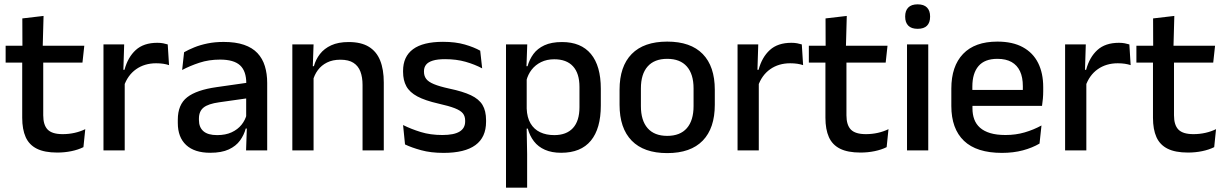

<svg xmlns="http://www.w3.org/2000/svg" viewBox="-20 -694 5654 886"><path d="M244 10Q185.5 10 150 -7.8Q114.5 -25.5 98.5 -61.2Q82.5 -97 82.5 -150.5V-449.5H179.5V-162Q179.5 -117 200 -96Q220.5 -75 269 -75Q298 -75 324.5 -81Q351 -87 373.5 -98L365 -15Q341 -3 309.5 3.5Q278 10 244 10ZM6 -405V-483H369L360.5 -405ZM83.5 -474.5 83 -609 181 -620.5 177 -474.5Z M551.5 -295.5 530.5 -372H554.5Q570 -430 606.5 -463.2Q643 -496.5 706 -496.5Q721 -496.5 732.8 -494.2Q744.5 -492 754 -489L760 -393.5Q748 -397.5 733 -399.8Q718 -402 700.5 -402Q647 -402 608 -374.5Q569 -347 551.5 -295.5ZM457.5 0V-489H553L548.5 -346.5L555.5 -339.5V0Z M1115.5 0 1119.5 -116 1116 -131V-285L1116.5 -309.5Q1116.5 -366 1087.8 -392.5Q1059 -419 995.5 -419Q944 -419 900 -404.5Q856 -390 820.5 -371L829.5 -453Q849.5 -464.5 876.5 -475.5Q903.5 -486.5 937.5 -493.5Q971.5 -500.5 1012 -500.5Q1067.5 -500.5 1106 -487.2Q1144.5 -474 1168 -449Q1191.5 -424 1202.2 -389Q1213 -354 1213 -311V0ZM950 11Q877.5 11 839 -24.8Q800.5 -60.5 800.5 -126.5V-141.5Q800.5 -211.5 843.8 -245.2Q887 -279 980 -292L1127 -313L1132.5 -242L991.5 -222Q941 -215 919.5 -197.8Q898 -180.5 898 -147V-140Q898 -106.5 918.8 -88.5Q939.5 -70.5 982 -70.5Q1021 -70.5 1049 -83.5Q1077 -96.5 1094.5 -118.2Q1112 -140 1118.5 -166.5L1132 -101H1114Q1106 -71 1087.5 -45.5Q1069 -20 1035.8 -4.5Q1002.5 11 950 11Z M1653 0V-302Q1653 -337.5 1643.2 -363.5Q1633.5 -389.5 1611.2 -404Q1589 -418.5 1550.5 -418.5Q1515 -418.5 1489 -405.5Q1463 -392.5 1446.8 -370.5Q1430.5 -348.5 1423.5 -320.5L1407.5 -388.5H1428.5Q1437 -419.5 1456.5 -444.8Q1476 -470 1508.5 -485Q1541 -500 1589 -500Q1646.5 -500 1682 -478.2Q1717.5 -456.5 1734.2 -415Q1751 -373.5 1751 -313V0ZM1329 0V-489H1427L1423 -374.5L1427 -368.5V0Z M2027 11.5Q1968 11.5 1923.5 -0.8Q1879 -13 1849 -27.5L1840 -117Q1877 -98.5 1921.5 -84.8Q1966 -71 2021.5 -71Q2075 -71 2100.8 -86.8Q2126.5 -102.5 2126.5 -133.5V-137.5Q2126.5 -157.5 2116 -170.8Q2105.5 -184 2078.8 -194.5Q2052 -205 2003 -216Q1941.5 -230 1906 -249Q1870.5 -268 1855.2 -295.8Q1840 -323.5 1840 -362.5V-367Q1840 -433 1886 -467Q1932 -501 2024 -501Q2082 -501 2125 -488.5Q2168 -476 2196 -460L2205 -378.5Q2171.5 -396.5 2128.8 -408.8Q2086 -421 2034 -421Q1998.5 -421 1977 -414.2Q1955.5 -407.5 1946 -395.2Q1936.5 -383 1936.5 -366V-362.5Q1936.5 -344 1946.5 -330.2Q1956.5 -316.5 1982.2 -305.8Q2008 -295 2054 -285Q2116 -272 2153 -254.5Q2190 -237 2206.5 -209.8Q2223 -182.5 2223 -139.5V-132Q2223 -60.5 2174 -24.5Q2125 11.5 2027 11.5Z M2569.5 11Q2526 11 2494.8 -2.8Q2463.5 -16.5 2444 -41.8Q2424.5 -67 2415.5 -100.5H2383L2410.5 -193Q2412 -152 2428 -124.8Q2444 -97.5 2472.2 -84Q2500.5 -70.5 2537.5 -70.5Q2594 -70.5 2624 -103.2Q2654 -136 2654 -199.5V-293Q2654 -355.5 2624.2 -388Q2594.5 -420.5 2537.5 -420.5Q2503.5 -420.5 2477 -407.5Q2450.5 -394.5 2433.2 -372.2Q2416 -350 2409 -321.5L2386 -388.5H2414.5Q2423 -419.5 2441.5 -444.8Q2460 -470 2492.2 -485Q2524.5 -500 2573.5 -500Q2661 -500 2706.8 -445Q2752.5 -390 2752.5 -284.5V-207Q2752.5 -100.5 2706.5 -44.8Q2660.5 11 2569.5 11ZM2315 172V-489H2413L2409 -374.5L2410.5 -345.5V-140.5L2410 -121.5L2412.5 17V172Z M3059 12.5Q2951 12.5 2895 -45Q2839 -102.5 2839 -210.5V-280Q2839 -387.5 2895 -444.8Q2951 -502 3059 -502Q3167 -502 3222.8 -444.8Q3278.5 -387.5 3278.5 -280V-210.5Q3278.5 -102.5 3222.8 -45Q3167 12.5 3059 12.5ZM3059 -67Q3118.5 -67 3149.5 -102.5Q3180.5 -138 3180.5 -204.5V-286Q3180.5 -352 3149.5 -387.2Q3118.5 -422.5 3059 -422.5Q2999.5 -422.5 2968.5 -387.2Q2937.5 -352 2937.5 -286V-204.5Q2937.5 -138 2968.5 -102.5Q2999.5 -67 3059 -67Z M3477.5 -295.5 3456.5 -372H3480.5Q3496 -430 3532.5 -463.2Q3569 -496.5 3632 -496.5Q3647 -496.5 3658.8 -494.2Q3670.5 -492 3680 -489L3686 -393.5Q3674 -397.5 3659 -399.8Q3644 -402 3626.5 -402Q3573 -402 3534 -374.5Q3495 -347 3477.5 -295.5ZM3383.5 0V-489H3479L3474.5 -346.5L3481.5 -339.5V0Z M3950.5 10Q3892 10 3856.5 -7.8Q3821 -25.5 3805 -61.2Q3789 -97 3789 -150.5V-449.5H3886V-162Q3886 -117 3906.5 -96Q3927 -75 3975.5 -75Q4004.5 -75 4031 -81Q4057.5 -87 4080 -98L4071.5 -15Q4047.5 -3 4016 3.5Q3984.5 10 3950.5 10ZM3712.5 -405V-483H4075.5L4067 -405ZM3790 -474.5 3789.5 -609 3887.5 -620.5 3883.5 -474.5Z M4165.5 0V-489H4263.5V0ZM4214.5 -561Q4185.5 -561 4171.2 -575.8Q4157 -590.5 4157 -616.5V-618.5Q4157 -644.5 4171.2 -659.2Q4185.5 -674 4214.5 -674Q4243.5 -674 4257.8 -659.2Q4272 -644.5 4272 -618.5V-616.5Q4272 -590 4257.8 -575.5Q4243.5 -561 4214.5 -561Z M4603.5 11.5Q4486.5 11.5 4428.2 -44.2Q4370 -100 4370 -205V-285Q4370 -388.5 4424.2 -445.2Q4478.5 -502 4582.5 -502Q4653 -502 4700 -476.2Q4747 -450.5 4770.5 -403.5Q4794 -356.5 4794 -292V-273.5Q4794 -256.5 4792.5 -239Q4791 -221.5 4788.5 -205.5H4698.5Q4699.5 -231.5 4699.8 -254.5Q4700 -277.5 4700 -296.5Q4700 -337 4687 -365Q4674 -393 4648 -407.8Q4622 -422.5 4582.5 -422.5Q4524 -422.5 4495.5 -389.2Q4467 -356 4467 -294.5V-248.5L4467.5 -237V-193.5Q4467.5 -166 4475.8 -143.5Q4484 -121 4502.2 -104.8Q4520.5 -88.5 4549.5 -79.8Q4578.5 -71 4620 -71Q4667 -71 4708.2 -83Q4749.5 -95 4786 -115L4777 -31.5Q4744 -12 4700.2 -0.2Q4656.5 11.5 4603.5 11.5ZM4422 -205.5V-279H4768.5V-205.5Z M4989 -295.5 4968 -372H4992Q5007.5 -430 5044 -463.2Q5080.5 -496.5 5143.5 -496.5Q5158.5 -496.5 5170.2 -494.2Q5182 -492 5191.5 -489L5197.5 -393.5Q5185.5 -397.5 5170.5 -399.8Q5155.5 -402 5138 -402Q5084.5 -402 5045.5 -374.5Q5006.5 -347 4989 -295.5ZM4895 0V-489H4990.5L4986 -346.5L4993 -339.5V0Z M5462 10Q5403.5 10 5368 -7.8Q5332.5 -25.5 5316.5 -61.2Q5300.5 -97 5300.5 -150.5V-449.5H5397.5V-162Q5397.5 -117 5418 -96Q5438.5 -75 5487 -75Q5516 -75 5542.5 -81Q5569 -87 5591.5 -98L5583 -15Q5559 -3 5527.5 3.5Q5496 10 5462 10ZM5224 -405V-483H5587L5578.5 -405ZM5301.5 -474.5 5301 -609 5399 -620.5 5395 -474.5Z"/></svg>

Font: Anek Odia Medium
Style: Regular
Weight: 500
Designer: Yesha Goshar & Mahesh Sahu (Odia), Yesha Goshar (Latin)
Foundry: Ek Type
Version: Version 1.003